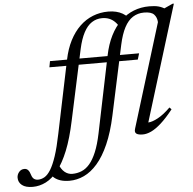

<svg xmlns="http://www.w3.org/2000/svg" viewBox="-240 -782 1103 1099"><g transform="rotate(-5 311.0 -233.0)"><path d="M58 -419.5 64.5 -454.5H576.5L566 -419.5ZM9 186 60 134Q71.5 166 91.2 182.8Q111 199.5 136 199.5Q164 199.5 189.2 189.2Q214.5 179 235.8 154.2Q257 129.5 274.5 87.5Q292 45.5 305 -17L396 -458.5Q409 -522 433.5 -570.5Q458 -619 492 -651.8Q526 -684.5 567.8 -701Q609.5 -717.5 657.5 -717.5Q672.5 -717.5 685.8 -716.2Q699 -715 711 -711.8Q723 -708.5 734.2 -703Q745.5 -697.5 756 -690L723 -689L791.5 -720.5H799.5L594.5 -55.5Q617 -56.5 650.5 -74.5Q684 -92.5 722.5 -130.5L733.5 -119Q696 -71.5 664.2 -43Q632.5 -14.5 606.2 -2.2Q580 10 557.5 10Q531 10 520.2 1.5Q509.5 -7 516 -27L699.5 -623Q698 -650.5 682 -667.5Q666 -684.5 624.5 -684.5Q588.5 -684.5 560.2 -666.5Q532 -648.5 512 -610.5Q492 -572.5 479 -512.5L393.5 -114Q373 -18 343.2 49.2Q313.5 116.5 277.2 158Q241 199.5 200.2 218.5Q159.5 237.5 116.5 237.5Q88 237.5 66.2 230.8Q44.5 224 30.2 212.2Q16 200.5 9 186ZM158.5 -104Q137.5 -4 109.8 64.8Q82 133.5 49.2 175.2Q16.5 217 -20.2 235.5Q-57 254 -96 254Q-136.5 254 -157.5 237.5Q-178.5 221 -178.5 194.5Q-178.5 176.5 -166.5 162Q-154.5 147.5 -135.5 147.5Q-122 147.5 -113.8 157Q-105.5 166.5 -100.5 184Q-95 202 -85.2 208.8Q-75.5 215.5 -63 215.5Q-43 215.5 -24.8 204.8Q-6.5 194 10.5 166.5Q27.5 139 43.8 90Q60 41 75.5 -35.5L162.5 -454.5Q175 -515.5 199.2 -562.8Q223.5 -610 257.2 -642.5Q291 -675 332.5 -691.5Q374 -708 421 -708Q445.5 -708 466 -703Q486.5 -698 503.2 -688.5Q520 -679 531.5 -665L482 -608Q470.5 -630 456 -644.5Q441.5 -659 423.5 -666.2Q405.5 -673.5 382.5 -673.5Q350 -673.5 323.5 -656.2Q297 -639 277.5 -602.2Q258 -565.5 245.5 -508.5Z"/></g></svg>

Font: Newsreader 36pt
Style: Italic
Weight: 400
Italic angle: -17°
Designer: Hugues Gentile
Foundry: Production Type
Version: Version 1.003